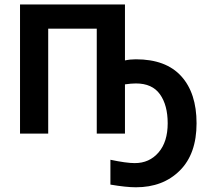

<svg xmlns="http://www.w3.org/2000/svg" viewBox="-20 -583 912 838"><path d="M67.4 0V-563.5H525.4V-319.3Q547.9 -324.2 573.2 -324.2Q704.1 -324.2 771 -250.5Q837.9 -176.8 837.9 -44.9Q837.9 88.9 764.6 161.6Q691.4 234.4 573.2 234.4Q530.3 234.4 461.9 222.7V114.3Q531.2 128.9 568.4 128.9Q631.8 128.9 671.9 82.5Q711.9 36.1 711.9 -44.9Q711.9 -124 678.2 -171.4Q644.5 -218.8 573.2 -218.8Q552.7 -218.8 525.4 -214.8V0H402.3V-458H190.4V0Z"/></svg>

Font: Gothic A1
Style: Bold
Weight: 700
Version: Version 2.50